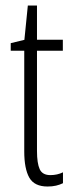

<svg xmlns="http://www.w3.org/2000/svg" viewBox="-20 -677 268 707"><path d="M165.5 -32.2Q190.9 -32.2 211.9 -42.5V-2.4Q200.2 3.4 186.3 6.6Q172.4 9.8 155.3 9.8Q106.4 9.8 87.9 -22.9Q69.3 -55.7 69.3 -119.6V-490.2H19.5V-518.1L69.8 -530.3L82.5 -656.7H116.2V-530.8H211.4V-490.2H116.2V-121.1Q116.2 -75.7 126.2 -54Q136.2 -32.2 165.5 -32.2Z"/></svg>

Font: Open Sans Condensed Light
Style: Regular
Weight: 300
Width: 3
Designer: Monotype Design Team
Foundry: Monotype Imaging Inc.
Version: Version 3.003; ttfautohint (v1.8.4)